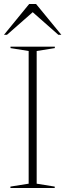

<svg xmlns="http://www.w3.org/2000/svg" viewBox="-21 -938 326 958"><path d="M252 -7V0H31V-7L122 -21.5V-683.5L31.5 -698V-705H252.5V-698L162 -683.5V-21.5ZM130.5 -887.5H154L14 -764.5H-1L124.5 -918H159L285 -764.5H270Z"/></svg>

Font: Newsreader 60pt ExtraLight
Style: Regular
Weight: 250
Designer: Hugues Gentile
Foundry: Production Type
Version: Version 1.003